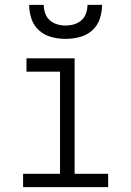

<svg xmlns="http://www.w3.org/2000/svg" viewBox="-20 -770 540 790"><path d="M75 0V-55H227V-475H89V-530H287V-55H425V0ZM250 -610Q221 -610 192 -617.5Q163 -625 141 -644.5Q119 -664 109.5 -692.5Q100 -721 100 -750H160Q160 -732 166 -715Q172 -698 185 -686.5Q198 -675 215 -670Q232 -665 250 -665Q268 -665 285 -670Q302 -675 315 -686.5Q328 -698 334 -715Q340 -732 340 -750H400Q400 -721 390.5 -692.5Q381 -664 359 -644.5Q337 -625 308 -617.5Q279 -610 250 -610Z"/></svg>

Font: Iosevka Slab Light
Style: Regular
Weight: 300
Monospace: yes
Designer: Belleve Invis
Foundry: Belleve Invis
Version: Version 11.1.0; ttfautohint (v1.8.3)